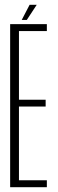

<svg xmlns="http://www.w3.org/2000/svg" viewBox="-20 -775 240 795"><path d="M22 0H174V-28.5H58.5V-334H169V-362H58.5V-646.5H174V-675H22ZM70 -692.5H91L132 -755H102.5Z"/></svg>

Font: Anybody ExtraCondensed ExtraLight
Style: Regular
Weight: 250
Width: 2
Version: Version 1.113;gftools[0.9.25]